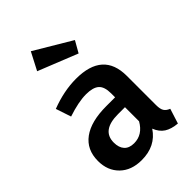

<svg xmlns="http://www.w3.org/2000/svg" viewBox="-244 -918 1031 1031"><g transform="rotate(-45 271.5 -402.5)"><path d="M505 -72 478 13Q432 9 404 -9Q376 -27 361 -65Q308 15 202 15Q124 15 78 -30Q32 -75 32 -148Q32 -234 94 -279.5Q156 -325 272 -325H339V-355Q339 -406 315.5 -426.5Q292 -447 240 -447Q183 -447 99 -419L70 -506Q169 -544 261 -544Q465 -544 465 -362V-140Q465 -109 474.5 -94.5Q484 -80 505 -72ZM339 -143V-250H286Q162 -250 162 -158Q162 -120 181 -99Q200 -78 237 -78Q302 -78 339 -143ZM404 -695 367 -630 142 -720 194 -820Z"/></g></svg>

Font: Fira Sans Medium
Style: Regular
Weight: 500
Designer: bBox Type GmbH & Carrois Corporate GbR & Edenspiekermann AG
Foundry: bBox Type GmbH & Carrois Corporate GbR & Edenspiekermann AG
Version: Version 4.301